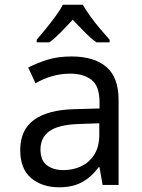

<svg xmlns="http://www.w3.org/2000/svg" viewBox="-20 -786 603 816"><path d="M232 10Q159 10 112.5 -29Q66 -68 66 -148Q66 -234 124.5 -276.5Q183 -319 295 -322L403 -325V-351Q403 -421 368.5 -447Q334 -473 279 -473Q238 -473 200.5 -462Q163 -451 131 -432L100 -499Q139 -519 183 -532.5Q227 -546 284 -546Q380 -546 432 -501.5Q484 -457 484 -362V0H416L403 -75H399Q368 -33 328 -11.5Q288 10 232 10ZM250 -63Q290 -63 324.5 -79Q359 -95 380.5 -128.5Q402 -162 402 -214V-262L315 -259Q228 -256 190 -228.5Q152 -201 152 -151Q152 -104 179.5 -83.5Q207 -63 250 -63ZM136 -617Q154 -638 175.5 -664.5Q197 -691 216.5 -717.5Q236 -744 247 -766H332Q344 -744 364 -716.5Q384 -689 406 -663Q428 -637 446 -617V-606H390Q366 -623 340.5 -649Q315 -675 289 -702Q264 -675 238.5 -649Q213 -623 190 -606H136Z"/></svg>

Font: Noto Sans Mono SemiCondensed
Style: Regular
Weight: 400
Width: 4
Designer: Monotype Design Team
Foundry: Monotype Imaging Inc.
Version: Version 2.014